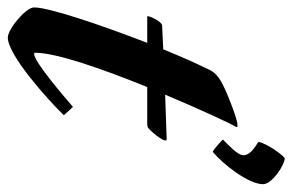

<svg xmlns="http://www.w3.org/2000/svg" viewBox="-206 -588 767 504"><g transform="rotate(90 178.0 -336.5)"><path d="M25 27C71 27 186 -76 229 -120C222 -128 213 -138 207 -144C184 -124 89 -42 68 -42C66 -42 65 -43 65 -45C65 -102 109 -225 155 -339H252C258 -339 262 -341 263 -342C277 -354 305 -390 292 -390L175 -386C214 -479 251 -558 259 -571C260 -573 260 -574 260 -574C260 -576 258 -576 255 -576C241 -576 183 -554 154 -540C115 -522 111 -505 104 -490C91 -464 74 -425 56 -381L-8 -378C-18 -374 -31 -347 -31 -340C-31 -339 -30 -339 -30 -339H39C-7 -220 -54 -82 -54 -42C-54 -20 3 27 25 27ZM410 -643C410 -667 359 -700 342 -700C333 -695 303 -653 299 -631C304 -626 334 -613 334 -591C334 -576 304 -549 293 -538C294 -535 320 -512 325 -511C356 -536 410 -604 410 -643Z"/></g></svg>

Font: Yesteryear
Style: Regular
Weight: 400
Designer: Astigmatic (AOETI)
Foundry: Astigmatic (AOETI)
Version: Version 1.000